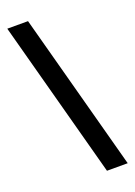

<svg xmlns="http://www.w3.org/2000/svg" viewBox="-163 -825 702 998"><g transform="rotate(-20 187.5 -326.5)"><path d="M247.6 109.4 13.2 -761.7H127.9L362.3 109.4Z"/></g></svg>

Font: V-Inter
Style: SemiBold-600
Weight: 600
Designer: Rasmus Andersson
Foundry: rsms
Version: Version 4.000;git-4146feb